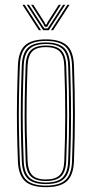

<svg xmlns="http://www.w3.org/2000/svg" viewBox="-20 -769 380 795"><path d="M170.2 6Q110.5 6 83.5 -18.9Q56.5 -43.8 54.2 -101Q51.5 -169.5 50.5 -232Q49.5 -294.5 50.5 -359Q51.5 -423.5 54.2 -498Q56.5 -556 83.6 -581Q110.8 -606 170.2 -606Q228.5 -606 256.2 -581.6Q284 -557.2 286.2 -498Q290.2 -387.2 290.1 -293.5Q290 -199.8 286.2 -101Q284 -43.8 257 -18.9Q230 6 170.2 6ZM170.2 -0.5Q226 -0.5 251.1 -23.9Q276.2 -47.2 278.2 -101.2Q282 -200 282.1 -293.6Q282.2 -387.2 278.2 -497.8Q276.2 -552.2 251.1 -575.9Q226 -599.5 170.2 -599.5Q114.5 -599.5 89.4 -575.9Q64.2 -552.2 62.2 -497.8Q59.5 -424 58.5 -359.5Q57.5 -295 58.5 -232.4Q59.5 -169.8 62.2 -101.2Q64.2 -47.8 89.2 -24.1Q114.2 -0.5 170.2 -0.5ZM170.2 -6.8Q118 -6.8 95.1 -29.1Q72.2 -51.5 70.2 -101.5Q67.5 -170.2 66.5 -232.4Q65.5 -294.5 66.5 -358.8Q67.5 -423 70.2 -497.5Q72.2 -548.2 95.2 -570.8Q118.2 -593.2 170.2 -593.2Q219.8 -593.2 244.1 -571.9Q268.5 -550.5 270.2 -497.2Q273 -421 273.8 -353.5Q274.5 -286 273.6 -223.9Q272.8 -161.8 270.2 -101.8Q268.5 -50.8 245.1 -28.8Q221.8 -6.8 170.2 -6.8ZM170.2 -13.2Q217.8 -13.2 239.1 -33.9Q260.5 -54.5 262.2 -102Q266 -201.5 266.1 -294.1Q266.2 -386.8 262.2 -497Q260.5 -546.2 238.5 -566.5Q216.5 -586.8 170.2 -586.8Q123 -586.8 101.6 -566Q80.2 -545.2 78.2 -497.2Q75.5 -423.2 74.5 -358.9Q73.5 -294.5 74.5 -232.1Q75.5 -169.8 78.2 -102Q80.2 -54.5 101.5 -33.9Q122.8 -13.2 170.2 -13.2ZM170.2 -19.5Q127 -19.5 107.5 -38.8Q88 -58 86.2 -102.2Q83.8 -164 82.6 -224.5Q81.5 -285 82.4 -351.5Q83.2 -418 86.2 -497.2Q88 -541.8 107.6 -561.1Q127.2 -580.5 170.2 -580.5Q213.5 -580.5 233 -561Q252.5 -541.5 254.2 -496.8Q258.2 -386.2 258.2 -294.2Q258.2 -202.2 254.2 -102.2Q252.5 -58 233 -38.8Q213.5 -19.5 170.2 -19.5ZM170.2 -26Q209 -26 226.9 -43.6Q244.8 -61.2 246.2 -102.5Q250 -197.5 250.2 -289.6Q250.5 -381.8 246.2 -496.5Q244.8 -539.8 226.1 -556.9Q207.5 -574 170.2 -574Q131 -574 113.5 -556Q96 -538 94.2 -497Q91.2 -417 90.4 -350.6Q89.5 -284.2 90.6 -224.2Q91.8 -164.2 94.2 -102.5Q96 -62.8 112.9 -44.4Q129.8 -26 170.2 -26ZM73 -749H82L150 -644H141ZM91 -749H100L153.2 -666.5L163.5 -651.5H177.5L187.5 -666.5L241 -749H250L182 -644H159ZM109 -749H118L164.8 -675.8L167.5 -668H173.5L176.2 -675.8L223 -749H232L182.5 -671.2L175.5 -658.2H165.5L158.8 -671.2ZM259 -749H268L200 -644H191Z"/></svg>

Font: Big Shoulders Inline Text Thin
Style: Regular
Weight: 100
Designer: Patric King
Foundry: XO Type Co
Version: Version 2.002